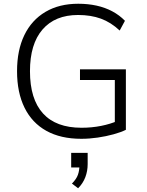

<svg xmlns="http://www.w3.org/2000/svg" viewBox="-20 -733 785 1025"><path d="M414 8Q304 8 227.5 -34.5Q151 -77 111 -158Q71 -239 71 -353Q71 -465 110 -545.5Q149 -626 222.5 -669.5Q296 -713 398 -713Q450 -713 495.5 -703Q541 -693 579.5 -672.5Q618 -652 647 -622L619 -570Q572 -614 518.5 -633.5Q465 -653 397 -653Q274 -653 207 -575.5Q140 -498 140 -353Q140 -204 209.5 -127.5Q279 -51 415 -51Q470 -51 520 -61Q570 -71 611 -89L593 -44V-306H407V-363H652V-40Q626 -27 586 -16Q546 -5 501.5 1.5Q457 8 414 8ZM397 272 364 247Q388 223 396 200Q404 177 404 151L420 161H360V83H448V143Q448 180 435.5 213Q423 246 397 272Z"/></svg>

Font: Nunito Sans 10pt Light
Style: Regular
Weight: 300
Designer: Vernon Adams
Foundry: Vernon Adams
Version: Version 3.101;gftools[0.9.27]